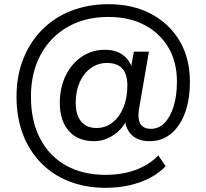

<svg xmlns="http://www.w3.org/2000/svg" viewBox="-20 -734 987 918"><path d="M485 164Q390 164 311.5 133.5Q233 103 176.5 45.5Q120 -12 89.5 -92Q59 -172 59 -272Q59 -371 91 -452Q123 -533 181.5 -592Q240 -651 321 -682.5Q402 -714 499 -714Q615 -714 702.5 -667.5Q790 -621 839 -538Q888 -455 888 -344Q888 -257 864 -193Q840 -129 797 -94Q754 -59 696 -59Q636 -59 605 -93.5Q574 -128 577 -187L598 -185Q573 -123 527 -91Q481 -59 430 -59Q352 -59 309 -108Q266 -157 266 -242Q266 -315 294 -372.5Q322 -430 371 -463Q420 -496 482 -496Q536 -496 570.5 -469Q605 -442 616 -393H603L620 -487H692L648 -232Q645 -218 643.5 -206Q642 -194 642 -183Q642 -150 657 -134Q672 -118 701 -118Q739 -118 766.5 -146Q794 -174 810 -225Q826 -276 826 -344Q826 -438 785 -507Q744 -576 671 -614.5Q598 -653 498 -653Q387 -653 304 -605.5Q221 -558 174.5 -472.5Q128 -387 128 -272Q128 -155 172 -71Q216 13 296 57.5Q376 102 485 102Q565 102 629.5 78Q694 54 737 9L772 61Q740 94 696 117Q652 140 598.5 152Q545 164 485 164ZM441 -122Q484 -122 517.5 -148Q551 -174 570 -220Q589 -266 589 -324Q589 -379 565 -406Q541 -433 491 -433Q449 -433 414.5 -408.5Q380 -384 361 -341Q342 -298 342 -242Q342 -184 368 -153Q394 -122 441 -122Z"/></svg>

Font: Nunito Sans 12pt ExtraLight 12pt Medium
Style: Regular
Weight: 500
Version: Version 3.101;gftools[0.9.27]